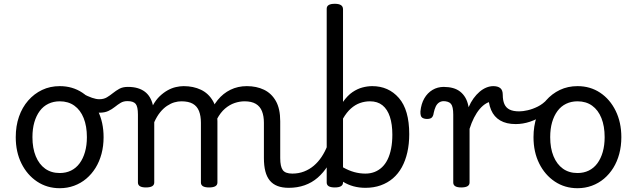

<svg xmlns="http://www.w3.org/2000/svg" viewBox="-20 -973 3357 1012"><path d="M295 19Q228 19 175.5 -16Q123 -51 93 -111.5Q63 -172 63 -250Q63 -309 80 -358Q97 -407 128.5 -443Q160 -479 202 -499Q244 -519 295 -519Q362 -519 414 -484.5Q466 -450 496 -389Q526 -328 526 -250Q526 -203 515 -162Q504 -121 483.5 -88Q463 -55 434.5 -31Q406 -7 370.5 6Q335 19 295 19ZM295 -61Q328 -61 354.5 -74Q381 -87 399.5 -112Q418 -137 428 -172Q438 -207 438 -250Q438 -308 421 -350.5Q404 -393 372 -416Q340 -439 295 -439Q262 -439 235 -426Q208 -413 189.5 -388Q171 -363 161 -328.5Q151 -294 151 -250Q151 -192 168.5 -149.5Q186 -107 218 -84Q250 -61 295 -61Z M504 -379Q493 -379 476.5 -384Q460 -389 442 -398Q424 -407 406 -418Q390 -428 386 -440.5Q382 -453 386 -464Q390 -475 398 -480.5Q406 -486 413 -481Q443 -465 465 -457.5Q487 -450 503 -450Q527 -450 543.5 -460Q560 -470 575.5 -482.5Q591 -495 609 -505Q627 -515 654 -515Q666 -515 672 -503.5Q678 -492 678 -477.5Q678 -463 671.5 -451.5Q665 -440 651 -440Q631 -440 616 -431Q601 -422 585.5 -409.5Q570 -397 551 -388Q532 -379 504 -379Z M749 15Q728 15 717.5 8.5Q707 2 707 -11V-369Q707 -411 695 -425.5Q683 -440 652 -440Q636 -440 627.5 -451.5Q619 -463 619 -477.5Q619 -492 627.5 -503.5Q636 -515 654 -515Q683 -515 705 -508.5Q727 -502 743 -490Q759 -478 769.5 -460.5Q780 -443 785 -422L786 -418Q802 -447 822 -466Q842 -485 863.5 -497Q885 -509 907 -514Q929 -519 948 -519Q999 -519 1039 -500Q1079 -481 1102.5 -440.5Q1126 -400 1126 -334V-11Q1126 2 1115 8.5Q1104 15 1082 15Q1060 15 1049.5 8.5Q1039 2 1039 -11V-326Q1039 -362 1029 -387.5Q1019 -413 996.5 -426Q974 -439 936 -439Q918 -439 899 -433.5Q880 -428 860.5 -415Q841 -402 824 -381Q807 -360 793 -329V-11Q793 2 782 8.5Q771 15 749 15ZM1502 17Q1468 17 1443 7.5Q1418 -2 1402 -21.5Q1386 -41 1378.5 -70.5Q1371 -100 1371 -140V-326Q1371 -361 1361 -386.5Q1351 -412 1328.5 -425.5Q1306 -439 1269 -439Q1243 -439 1216.5 -430Q1190 -421 1166 -400.5Q1142 -380 1123.5 -345Q1105 -310 1094 -259H1068Q1068 -316 1083.5 -363.5Q1099 -411 1127.5 -446Q1156 -481 1195 -500Q1234 -519 1281 -519Q1332 -519 1371.5 -500Q1411 -481 1434 -440.5Q1457 -400 1457 -334V-140Q1457 -95 1470.5 -76.5Q1484 -58 1521 -58Q1535 -58 1541.5 -46.5Q1548 -35 1546.5 -20.5Q1545 -6 1534 5.5Q1523 17 1502 17Z M1502 17Q1488 17 1481.5 5.5Q1475 -6 1476.5 -20.5Q1478 -35 1489 -46.5Q1500 -58 1521 -58Q1554 -58 1582.5 -69Q1611 -80 1634 -99.5Q1657 -119 1675 -146Q1693 -173 1705 -204Q1711 -219 1722 -217.5Q1733 -216 1741.5 -206.5Q1750 -197 1747 -186Q1732 -138 1708.5 -100.5Q1685 -63 1654.5 -36.5Q1624 -10 1585.5 3.5Q1547 17 1502 17Z M1745 15Q1723 15 1712.5 8.5Q1702 2 1702 -11V-927Q1702 -940 1712.5 -946.5Q1723 -953 1745 -953Q1766 -953 1777 -946Q1788 -939 1788 -924V-436Q1812 -470 1838 -487.5Q1864 -505 1890.5 -512Q1917 -519 1942 -519Q2028 -519 2082.5 -456.5Q2137 -394 2137 -266Q2137 -214 2127 -170Q2117 -126 2098 -91.5Q2079 -57 2051 -33Q2023 -9 1986.5 4Q1950 17 1906 17Q1873 17 1843.5 9Q1814 1 1788 -15V-11Q1788 2 1777 8.5Q1766 15 1745 15ZM1788 -91Q1818 -74 1847 -66Q1876 -58 1906 -58Q1932 -58 1954 -66.5Q1976 -75 1993.5 -91.5Q2011 -108 2023 -132.5Q2035 -157 2041.5 -190Q2048 -223 2048 -263Q2048 -318 2035 -357.5Q2022 -397 1996 -418Q1970 -439 1930 -439Q1903 -439 1877.5 -430Q1852 -421 1829.5 -401Q1807 -381 1788 -348Z M2231 -346Q2215 -346 2205 -353Q2195 -360 2196 -386Q2200 -426 2216.5 -454.5Q2233 -483 2259.5 -499Q2286 -515 2320 -515Q2339 -515 2348.5 -503.5Q2358 -492 2358 -477.5Q2358 -463 2349 -451.5Q2340 -440 2321 -440Q2305 -440 2294 -432.5Q2283 -425 2276.5 -411Q2270 -397 2266 -378Q2264 -362 2256.5 -354Q2249 -346 2231 -346Z M2411 15Q2390 15 2379.5 8.5Q2369 2 2369 -11V-369Q2369 -411 2357 -425.5Q2345 -440 2314 -440Q2299 -440 2292 -451.5Q2285 -463 2285 -477.5Q2285 -492 2293 -503.5Q2301 -515 2316 -515Q2345 -515 2367 -509Q2389 -503 2405.5 -490Q2422 -477 2433 -458Q2444 -439 2449 -413L2450 -408Q2461 -434 2476 -454.5Q2491 -475 2508 -489.5Q2525 -504 2543.5 -511.5Q2562 -519 2580 -519Q2599 -519 2608.5 -507Q2618 -495 2618 -479Q2618 -463 2608.5 -451Q2599 -439 2580 -439Q2562 -439 2543.5 -428.5Q2525 -418 2508.5 -398.5Q2492 -379 2478.5 -352.5Q2465 -326 2455 -294V-11Q2455 2 2444 8.5Q2433 15 2411 15Z M2698 -319Q2649 -319 2616.5 -338Q2584 -357 2568.5 -393.5Q2553 -430 2553 -484L2580 -519Q2604 -519 2617 -508.5Q2630 -498 2630 -473Q2630 -444 2638.5 -424.5Q2647 -405 2666 -395.5Q2685 -386 2717 -386Q2736 -386 2762 -392Q2788 -398 2815 -411.5Q2842 -425 2864 -449Q2874 -460 2887.5 -456.5Q2901 -453 2906.5 -441.5Q2912 -430 2899 -415Q2876 -388 2843.5 -366Q2811 -344 2773.5 -331.5Q2736 -319 2698 -319Z M3024 19Q2957 19 2904.5 -16Q2852 -51 2822 -111.5Q2792 -172 2792 -250Q2792 -309 2809 -358Q2826 -407 2857.5 -443Q2889 -479 2931 -499Q2973 -519 3024 -519Q3091 -519 3143 -484.5Q3195 -450 3225 -389Q3255 -328 3255 -250Q3255 -203 3244 -162Q3233 -121 3212.5 -88Q3192 -55 3163.5 -31Q3135 -7 3099.5 6Q3064 19 3024 19ZM3024 -61Q3057 -61 3083.5 -74Q3110 -87 3128.5 -112Q3147 -137 3157 -172Q3167 -207 3167 -250Q3167 -308 3150 -350.5Q3133 -393 3101 -416Q3069 -439 3024 -439Q2991 -439 2964 -426Q2937 -413 2918.5 -388Q2900 -363 2890 -328.5Q2880 -294 2880 -250Q2880 -192 2897.5 -149.5Q2915 -107 2947 -84Q2979 -61 3024 -61Z"/></svg>

Font: Playwrite US Modern
Style: Regular
Weight: 400
Designer: Veronika Burian, José Scaglione
Foundry: TypeTogether
Version: Version 1.002